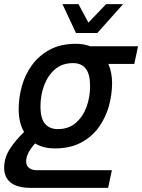

<svg xmlns="http://www.w3.org/2000/svg" viewBox="-47 -755 685 925"><path d="M100 150Q37 150 5 125Q-27 100 -27 54Q-27 7 -1 -35Q25 -77 69 -119Q43 -164 43 -229Q43 -285 58.5 -340.5Q74 -396 107.5 -442Q141 -488 193.5 -516Q246 -544 319 -544Q357 -544 388 -532H618L600 -447H475Q493 -406 493 -355Q493 -299 477.5 -243.5Q462 -188 429 -142Q396 -96 343.5 -68Q291 -40 217 -40Q162 -40 122 -64Q79 -16 79 22Q79 43 93 54Q107 65 130 65H492L474 150ZM232 -133Q283 -133 317.5 -162.5Q352 -192 369.5 -239Q387 -286 387 -341Q387 -398 366 -424.5Q345 -451 305 -451Q253 -451 218.5 -421.5Q184 -392 166 -344.5Q148 -297 148 -243Q148 -184 170 -158.5Q192 -133 232 -133ZM546 -735 422 -596H319L254 -735H331L379 -646L464 -735Z"/></svg>

Font: Geist Mono Medium
Style: Italic
Weight: 500
Italic angle: -12°
Monospace: yes
Designer: Basement.studio, Andrés Briganti, Mateo Zaragoza
Foundry: Basement.studio, Vercel, Andrés Briganti, Guido Ferreyra, Mateo Zaragoza
Version: Version 1.500; ttfautohint (v1.8.4.7-5d5b)